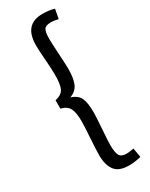

<svg xmlns="http://www.w3.org/2000/svg" viewBox="-224 -752 744 953"><g transform="rotate(-30 147.5 -275.5)"><path d="M125 -281Q163 -268 175.5 -241Q188 -214 188 -157Q188 -136 183 -68Q178 0 178 24Q178 65 187.5 83Q197 101 228 101Q242 101 269 96L278 149Q240 158 210 158Q151 158 128 126.5Q105 95 105 41Q105 7 109.5 -57.5Q114 -122 114 -152Q114 -200 101.5 -224.5Q89 -249 54 -257V-305Q91 -313 103 -336.5Q115 -360 115 -417Q115 -448 110.5 -505Q106 -562 106 -589Q106 -709 211 -709Q250 -709 279 -700L269 -646Q245 -652 227 -652Q197 -652 188 -637.5Q179 -623 179 -584Q179 -561 183 -496Q187 -431 187 -409Q187 -355 174 -324.5Q161 -294 125 -281Z"/></g></svg>

Font: BreeCF
Style: Light
Weight: 300
Designer: Veronika Burian, Jos Scaglione
Foundry: TypeTogether
Version: Version 0.0.2